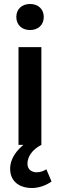

<svg xmlns="http://www.w3.org/2000/svg" viewBox="-20 -728 302 965"><path d="M31 120C31 186 80 217 141 217C176 217 214 203 239 184L213 123C198 132 183 138 164 138C141 138 118 125 118 95C118 61 140 25 188 0V-491H73V0H98C69 24 31 65 31 120ZM131 -577C172 -577 200 -603 200 -643C200 -682 172 -708 131 -708C90 -708 62 -682 62 -643C62 -603 90 -577 131 -577Z"/></svg>

Font: DAIFUKU Sans Semibold
Style: Regular
Weight: 600
Designer: Original font ‘Source Sans 3’ : Paul D. Hunt
Foundry: Daifuku
Version: Version 1.000